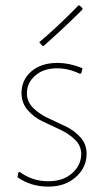

<svg xmlns="http://www.w3.org/2000/svg" viewBox="-20 -689 397 714"><path d="M272 -669 277 -668 287 -658 286 -653Q217 -584 142 -518L137 -519L126 -532Q195 -590 272 -669ZM193 -455Q239 -455 287 -435L282 -416L276 -415Q235 -435 192 -435Q142 -435 111 -408Q80 -381 80 -342Q80 -311 103 -288Q126 -265 158.5 -250Q191 -235 223.5 -219.5Q256 -204 279 -178.5Q302 -153 302 -117Q302 -66 262 -30.5Q222 5 160 5Q94 5 45 -30L48 -47L53 -50Q100 -15 159 -15Q215 -15 248.5 -45Q282 -75 282 -116Q282 -147 259 -169.5Q236 -192 203.5 -207Q171 -222 138.5 -237.5Q106 -253 83 -279.5Q60 -306 60 -343Q60 -392 96.5 -423.5Q133 -455 193 -455Z"/></svg>

Font: Alegreya Sans SC Thin
Style: Regular
Weight: 100
Designer: Juan Pablo del Peral
Foundry: Huerta Tipografica
Version: Version 2.007